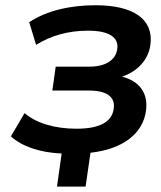

<svg xmlns="http://www.w3.org/2000/svg" viewBox="-20 -569 606 722"><path d="M301.8 132.8 320.3 5.4C442.4 -8.3 516.6 -66.4 528.8 -150.9C538.6 -218.3 504.4 -264.2 439 -280.8C496.6 -300.3 537.6 -343.3 545.4 -399.4C559.1 -495.6 483.9 -549.3 338.9 -549.3C241.2 -549.3 153.3 -527.8 89.8 -485.4L115.7 -400.4C172.9 -435.5 236.3 -453.6 311.5 -453.6C392.1 -453.6 427.2 -427.7 420.9 -384.3C415 -341.8 375 -318.4 316.9 -318.4H189.5L176.8 -228.5H314C381.8 -228.5 414.1 -204.6 407.7 -160.2C400.9 -110.8 355.5 -85 267.6 -85C187 -85 117.7 -105 72.3 -143.6L21 -56.2C62.5 -18.1 130.9 4.9 211.9 8.3L194.3 132.8Z"/></svg>

Font: Winston SemiBold
Style: Italic
Weight: 600
Italic angle: -8.13011°
Designer: Vernon Adams, Kim Jin-seong, David Berlow, Cristiano Sobral
Foundry: The Winston Project Authors
Version: Version 3.004